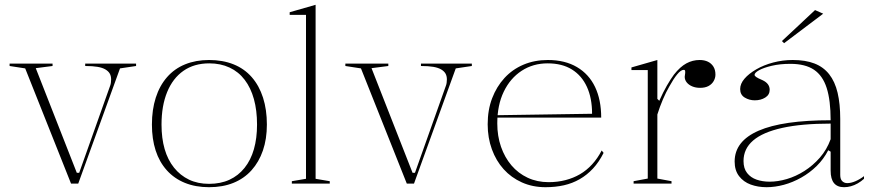

<svg xmlns="http://www.w3.org/2000/svg" viewBox="-20 -765 3647 800"><path d="M276 0 85 -480 20 -490V-500H199V-490L129 -481L300 -45H310L439 -408Q441 -413 442 -420Q443 -427 443 -434Q443 -448 437.5 -458Q432 -468 419.5 -475.5Q407 -483 386.5 -486.5Q366 -490 335 -490V-500H547V-490L480 -480L306 0Z M851 -515Q908 -515 953 -497Q998 -479 1029 -443.5Q1060 -408 1076 -358Q1092 -308 1092 -246Q1092 -186 1075.5 -138Q1059 -90 1028 -55.5Q997 -21 952.5 -3Q908 15 851 15Q795 15 750.5 -3Q706 -21 675 -55.5Q644 -90 628.5 -138Q613 -186 613 -246Q613 -308 629 -358Q645 -408 676 -443.5Q707 -479 751.5 -497Q796 -515 851 -515ZM852 -501Q789 -501 744.5 -470Q700 -439 676.5 -381.5Q653 -324 653 -246Q653 -189 666 -144Q679 -99 705 -66.5Q731 -34 767.5 -16.5Q804 1 851 1Q899 1 936 -16Q973 -33 999 -65.5Q1025 -98 1038 -143.5Q1051 -189 1051 -246Q1051 -305 1038 -352Q1025 -399 999.5 -432.5Q974 -466 936.5 -483.5Q899 -501 852 -501Z M1295 -20 1354 -10V0H1196V-10L1255 -20V-703H1187V-714L1295 -745Z M1675 0 1484 -480 1419 -490V-500H1598V-490L1528 -481L1699 -45H1709L1838 -408Q1840 -413 1841 -420Q1842 -427 1842 -434Q1842 -448 1836.5 -458Q1831 -468 1818.5 -475.5Q1806 -483 1785.5 -486.5Q1765 -490 1734 -490V-500H1946V-490L1879 -480L1705 0Z M2263 -515Q2334 -515 2384 -485.5Q2434 -456 2459.5 -402.5Q2485 -349 2485 -275H2052V-285L2447 -291Q2447 -356 2425.5 -403Q2404 -450 2363 -475.5Q2322 -501 2262 -501Q2201 -501 2153.5 -470Q2106 -439 2079 -383Q2052 -327 2052 -251Q2052 -198 2067.5 -153.5Q2083 -109 2111 -76Q2139 -43 2178.5 -24.5Q2218 -6 2266 -6Q2303 -6 2336 -14.5Q2369 -23 2396.5 -39Q2424 -55 2447 -80Q2470 -105 2487 -138L2495 -128Q2476 -90 2451 -63Q2426 -36 2395.5 -18.5Q2365 -1 2329.5 7Q2294 15 2253 15Q2199 15 2154.5 -5Q2110 -25 2078.5 -60Q2047 -95 2029.5 -143Q2012 -191 2012 -247Q2012 -307 2030.5 -355.5Q2049 -404 2082 -440Q2115 -476 2161 -495.5Q2207 -515 2263 -515Z M2620 0V-10L2679 -21V-473H2611V-484L2719 -515V-353L2727 -345Q2743 -381 2758.5 -408Q2774 -435 2788 -454Q2814 -487 2840 -501Q2866 -515 2895 -515Q2915 -515 2929.5 -508Q2944 -501 2952.5 -487.5Q2961 -474 2961 -454Q2961 -440 2953.5 -427Q2946 -414 2932 -406.5Q2918 -399 2897 -399Q2879 -399 2864.5 -405Q2850 -411 2841.5 -421.5Q2833 -432 2833 -445Q2833 -450 2834 -453.5Q2835 -457 2835 -460.5Q2835 -464 2835 -467Q2835 -474 2829 -474Q2817 -474 2801.5 -455Q2786 -436 2769 -405Q2755 -381 2742 -350.5Q2729 -320 2719 -288V-21L2778 -10V0Z M3283 -515Q3336 -515 3373.5 -500.5Q3411 -486 3435 -455.5Q3459 -425 3470 -378.5Q3481 -332 3481 -269V-36Q3481 -18 3489.5 -10Q3498 -2 3510 -2Q3526 -2 3544.5 -10Q3563 -18 3580 -31V-20Q3568 -9 3554 -1Q3540 7 3525.5 11Q3511 15 3497 15Q3469 15 3455 -2Q3441 -19 3441 -54Q3441 -84 3441 -97.5Q3441 -111 3441 -118Q3441 -125 3441 -133L3431 -139Q3412 -102 3383 -73.5Q3354 -45 3318.5 -25Q3283 -5 3246 5Q3209 15 3174 15Q3138 15 3108 4Q3078 -7 3059.5 -31Q3041 -55 3041 -92Q3041 -177 3141 -220.5Q3241 -264 3441 -264Q3441 -347 3424.5 -398.5Q3408 -450 3371.5 -474.5Q3335 -499 3273 -499Q3230 -499 3196 -491Q3162 -483 3143 -472.5Q3124 -462 3124 -453Q3124 -449 3131 -444Q3138 -439 3157 -431Q3187 -417 3187 -391Q3187 -370 3168.5 -358.5Q3150 -347 3125 -347Q3102 -347 3083 -358.5Q3064 -370 3064 -394Q3064 -416 3082 -437Q3100 -458 3131 -476Q3162 -494 3201.5 -504.5Q3241 -515 3283 -515ZM3441 -250Q3320 -250 3239 -232Q3158 -214 3118 -179.5Q3078 -145 3078 -94Q3078 -63 3093 -44Q3108 -25 3132.5 -16.5Q3157 -8 3187 -8Q3221 -8 3258.5 -19Q3296 -30 3331.5 -52.5Q3367 -75 3396 -108Q3425 -141 3441 -185ZM3247 -585 3238 -594 3376 -723 3410 -708Z"/></svg>

Font: Kalnia Thin ExtraLight
Style: Regular
Weight: 250
Version: Version 1.105